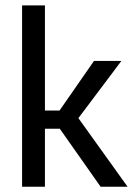

<svg xmlns="http://www.w3.org/2000/svg" viewBox="-20 -706 502 726"><path d="M149.9 -219.2V0H63.5V-685.5H149.9V-288.1H205.1L335.4 -475.6H439L276.4 -259.3L462.4 0H360.4L206.1 -219.2Z"/></svg>

Font: Yantramanav
Style: Regular
Weight: 400
Version: Version 1.001;PS 1.0;hotconv 1.0.72;makeotf.lib2.5.5900; ttf